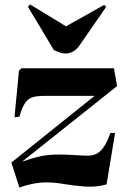

<svg xmlns="http://www.w3.org/2000/svg" viewBox="-20 -827 574 861"><path d="M76 -521H491L505 -441L79 -102Q119 -116 147 -123Q175 -130 198.5 -132Q222 -134 247 -134Q280 -134 314.5 -131.5Q349 -129 374 -129Q394 -129 411 -136.5Q428 -144 444 -166Q460 -188 475 -231H496L458 0Q410 13 361 9.5Q312 6 268 -1.5Q224 -9 189 -9Q155 -9 121 -1.5Q87 6 67 14L31 -98L404 -397H176Q146 -397 126 -391Q106 -385 92.5 -365Q79 -345 67 -304L45 -301L65 -510ZM105 -797 115 -807 276 -709 447 -805 456 -796 337 -624Q325 -606 308.5 -596.5Q292 -587 275 -587Q261 -587 248.5 -591.5Q236 -596 222 -602Z"/></svg>

Font: Literata 72pt ExtraBold
Style: Italic
Weight: 800
Italic angle: -2°
Designer: Latin by Veronika Burian and Jose Scaglione. Greek by Irene Vlachou. Cyrillic by Vera Evstafieva
Foundry: TypeTogether
Version: Version 3.002